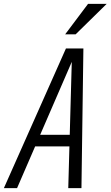

<svg xmlns="http://www.w3.org/2000/svg" viewBox="-55 -970 570 990"><path d="M-35 0 285 -720H345L33 0ZM297 0 317 -720H375L365 0ZM110 -275H344L331 -215H97ZM335 -793H281L399 -950H495Z"/></svg>

Font: Instrument Sans Condensed
Style: Italic
Weight: 400
Width: 3
Italic angle: -13°
Designer: Rodrigo Fuenzalida
Foundry: fragTYPE
Version: Version 1.000;gftools[0.9.28]